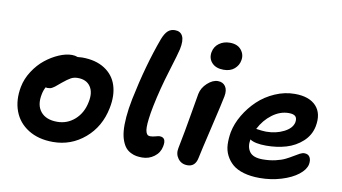

<svg xmlns="http://www.w3.org/2000/svg" viewBox="-76 -939 2011 1129"><g transform="rotate(10 929.5 -374.0)"><path d="M292 12.2Q205.1 12.2 144.3 -25.9Q83.5 -64 59.6 -128.9Q35.6 -193.8 50.8 -273.9Q60.5 -324.2 90.1 -369.6Q119.6 -415 157.7 -445.3Q195.8 -475.6 237.3 -493.4Q278.8 -511.2 314.9 -511.2Q333 -511.2 349.1 -504.9Q366.7 -506.8 376 -506.8Q457 -506.8 510.7 -472.4Q564.5 -438 583.5 -378.4Q602.5 -318.8 586.9 -242.2Q564 -127.4 481.9 -57.6Q399.9 12.2 292 12.2ZM179.2 -252.9Q165.5 -187 197.3 -147.9Q229 -108.9 295.9 -108.9Q356.4 -108.9 401.4 -149.2Q446.3 -189.5 459 -255.9Q471.2 -314 447.3 -348.9Q423.3 -383.8 372.1 -383.8Q348.6 -383.8 330.8 -374Q313 -364.3 283.2 -339.8Q276.9 -335 265.1 -324.7Q253.4 -314.5 249 -311.3Q244.6 -308.1 236.6 -303Q228.5 -297.9 221.7 -296.4Q214.8 -294.9 206.1 -294.9Q200.7 -294.9 194.8 -296.9Q183.6 -276.4 179.2 -252.9Z M824.7 11.2Q805.7 11.2 789.8 8.5Q773.9 5.9 756.3 -2.9Q738.8 -11.7 726.3 -25.9Q713.9 -40 704.1 -65.2Q694.3 -90.3 691.2 -124Q688 -157.7 691.9 -207Q695.8 -256.3 708 -316.9Q751 -525.9 813 -693.8Q827.1 -729.5 844 -744.6Q860.8 -759.8 885.7 -759.8Q918.5 -759.8 931.6 -733.9Q944.8 -708 933.6 -654.8Q928.2 -628.9 893.6 -516.8Q858.9 -404.8 836.9 -296.9Q828.1 -252.9 824.2 -220.7Q820.3 -188.5 820.6 -169.4Q820.8 -150.4 825 -139.2Q829.1 -127.9 835 -124Q840.8 -120.1 849.6 -120.1Q864.3 -120.1 881.1 -125Q897.9 -129.9 904.8 -129.9Q947.3 -129.9 935.5 -74.2Q928.2 -36.1 896.5 -12.5Q864.7 11.2 824.7 11.2Z M1206.5 -580.1Q1160.6 -580.1 1136.5 -606.2Q1112.3 -632.3 1119.6 -670.9Q1126 -704.1 1152.8 -723.6Q1179.7 -743.2 1216.3 -743.2Q1262.7 -743.2 1285.2 -714.8Q1307.6 -686.5 1300.3 -651.9Q1295.4 -622.6 1271.2 -601.3Q1247.1 -580.1 1206.5 -580.1ZM1094.7 9.8Q1058.6 9.8 1038.3 -17.3Q1018.1 -44.4 1025.4 -80.1Q1046.9 -187 1063.5 -286.9Q1080.1 -386.7 1085.4 -414.1Q1092.8 -451.7 1124 -480.2Q1155.3 -508.8 1186.5 -508.8Q1216.3 -508.8 1231.4 -487.1Q1246.6 -465.3 1239.3 -426.8Q1232.4 -390.1 1195.8 -234.6Q1159.2 -79.1 1152.3 -43.9Q1141.6 9.8 1094.7 9.8Z M1525.4 9.8Q1471.7 9.8 1430.4 -2.2Q1389.2 -14.2 1364 -35.6Q1338.9 -57.1 1323.7 -86.9Q1308.6 -116.7 1307.1 -151.9Q1305.7 -187 1312.5 -226.1Q1322.8 -278.3 1353 -329.6Q1383.3 -380.9 1426.5 -421.9Q1469.7 -462.9 1527.3 -488Q1585 -513.2 1645.5 -513.2Q1731 -513.2 1772.5 -468.8Q1814 -424.3 1798.3 -345.2Q1787.1 -291.5 1746.1 -254.2Q1705.1 -216.8 1649.9 -200.4Q1594.7 -184.1 1530.3 -184.1Q1463.4 -184.1 1433.6 -204.1Q1425.3 -158.7 1446.3 -129.9Q1467.3 -101.1 1524.4 -101.1Q1564.9 -101.1 1600.1 -109.1Q1635.3 -117.2 1658.2 -128.7Q1681.2 -140.1 1699.7 -151.6Q1718.3 -163.1 1733.4 -171.1Q1748.5 -179.2 1760.3 -179.2Q1784.2 -179.2 1793.7 -162.1Q1803.2 -145 1798.3 -119.1Q1791.5 -86.9 1753.9 -57.4Q1716.3 -27.8 1655 -9Q1593.8 9.8 1525.4 9.8ZM1629.4 -396Q1578.1 -396 1531.2 -361.1Q1484.4 -326.2 1456.5 -271Q1496.1 -265.1 1515.6 -265.1Q1574.7 -265.1 1621.3 -288.6Q1668 -312 1676.3 -348.1Q1680.7 -372.6 1669.7 -384.3Q1658.7 -396 1629.4 -396Z"/></g></svg>

Font: Shantell Sans Normal
Style: Italic
Weight: 600
Italic angle: -11.31°
Designer: Stephen Nixon, Anya Danilova, Shantell Martin
Foundry: Arrow Type
Version: Version 1.006;[559af2be0]